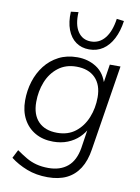

<svg xmlns="http://www.w3.org/2000/svg" viewBox="-99 -807 777 1062"><g transform="rotate(10 289.0 -276.5)"><path d="M244 188Q179 188 126.5 167.5Q74 147 34 116L58 69Q88 90 114.5 105.5Q141 121 171.5 129Q202 137 239 137Q305 137 346.5 102.5Q388 68 400 -4L419 -129L428 -128Q411 -92 384 -66Q357 -40 320.5 -25.5Q284 -11 240 -11Q182 -11 139 -35.5Q96 -60 72 -104.5Q48 -149 48 -209Q48 -265 64 -316Q80 -367 111 -407Q142 -447 187.5 -470.5Q233 -494 292 -494Q353 -494 400 -463.5Q447 -433 464 -369H457L475 -485H535L459 -7Q449 59 421.5 102Q394 145 350 166.5Q306 188 244 188ZM253 -63Q314 -63 355.5 -95.5Q397 -128 418.5 -181Q440 -234 440 -295Q440 -365 402 -403.5Q364 -442 296 -442Q236 -442 194 -409.5Q152 -377 131 -324.5Q110 -272 110 -211Q110 -140 147.5 -101.5Q185 -63 253 -63ZM347 -548Q304 -548 272.5 -570.5Q241 -593 225 -635.5Q209 -678 212 -736L254 -741Q250 -670 276 -631.5Q302 -593 349 -593Q397 -593 428 -631.5Q459 -670 469 -741L510 -736Q502 -678 480 -635.5Q458 -593 424.5 -570.5Q391 -548 347 -548Z"/></g></svg>

Font: Nunito Sans 12pt ExtraLight 12pt Light
Style: Italic
Weight: 300
Italic angle: -9°
Version: Version 3.101;gftools[0.9.27]